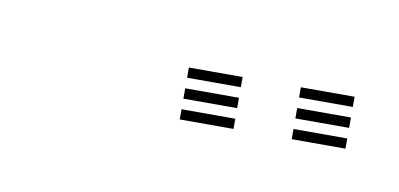

<svg xmlns="http://www.w3.org/2000/svg" viewBox="-24 -710 212 102"><g transform="rotate(10 81.5 -659.0)"><path d="M134.2 -667.5V-673H163.2V-667.5ZM73.8 -645V-650.5H102.8V-645ZM73.8 -656.2V-661.8H102.8V-656.2ZM73.8 -667.5V-673H102.8V-667.5ZM134.2 -645V-650.5H163.2V-645ZM134.2 -656.2V-661.8H163.2V-656.2Z"/></g></svg>

Font: Big Shoulders Inline Display Thin ExtraLight
Style: Regular
Weight: 250
Version: Version 2.002